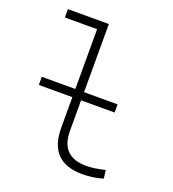

<svg xmlns="http://www.w3.org/2000/svg" viewBox="-135 -835 856 949"><g transform="rotate(20 293.0 -361.0)"><path d="M52.7 -331.1V-374H229V-688.5H59.6V-732.4H274.9V-374H451.2V-331.1H274.9V-170.9Q274.9 -35.2 409.2 -35.2Q448.7 -35.2 507.3 -49.3L512.7 -5.9Q484.9 2.4 459.2 6.1Q433.6 9.8 404.3 9.8Q229 9.8 229 -170.9V-331.1Z"/></g></svg>

Font: Cascadia Code NF ExtraLight
Style: Regular
Weight: 200
Monospace: yes
Designer: Aaron Bell
Foundry: Saja Typeworks
Version: Version 2404.023; ttfautohint (v1.8.4)